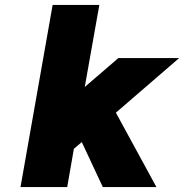

<svg xmlns="http://www.w3.org/2000/svg" viewBox="-20 -757 745 777"><path d="M63 0 193 -737H382L323 -405L459 -522H705L449 -301L613 0H396L311 -182L279 -155L252 0Z"/></svg>

Font: Tomorrow
Style: Bold Italic
Weight: 700
Italic angle: -10°
Designer: Tony de Marco, Monica Rizzolli
Foundry: Just in Type
Version: Version 2.002